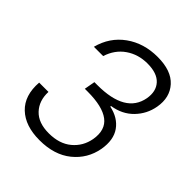

<svg xmlns="http://www.w3.org/2000/svg" viewBox="-202 -857 990 990"><g transform="rotate(45 292.5 -362.5)"><path d="M106 -534.2Q129.9 -625.5 202.6 -677.7Q275.4 -730 376 -730Q476.1 -730 522.7 -678.2Q569.3 -626.5 555.2 -546.9Q543.9 -483.4 499.3 -437.5Q454.6 -391.6 384.8 -380.9L383.8 -376Q451.7 -361.8 485.4 -314.2Q519 -266.6 505.9 -189.9Q490.2 -104 423.1 -49.6Q356 4.9 248 4.9Q144 4.9 86.9 -49.3Q29.8 -103.5 37.1 -204.1H105Q102.1 -137.7 141.4 -95.9Q180.7 -54.2 256.8 -54.2Q334 -54.2 381.3 -93.8Q428.7 -133.3 439.9 -195.8Q453.1 -273.9 403.8 -311Q354.5 -348.1 247.1 -348.1H226.1L236.8 -407.2H258.8Q462.4 -407.2 486.8 -540Q497.1 -598.6 465.1 -633.8Q433.1 -668.9 362.8 -668.9Q295.4 -668.9 244.6 -633.5Q193.8 -598.1 173.8 -534.2Z"/></g></svg>

Font: SVN-Poppins Light
Style: Italic
Weight: 300
Italic angle: -10°
Designer: Ninad Kale (Devanagari), Jonny Pinhorn (Latin)
Foundry: Indian Type Foundry
Version: Version 3.002 2017